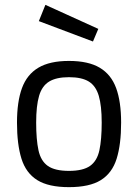

<svg xmlns="http://www.w3.org/2000/svg" viewBox="-20 -761 569 791"><path d="M264 10Q180 10 133.5 -19Q87 -48 68.5 -107Q50 -166 50 -256Q50 -342 70.5 -398Q91 -454 138 -482Q185 -510 264 -510Q344 -510 391 -482Q438 -454 458.5 -398Q479 -342 479 -256Q479 -166 460.5 -107Q442 -48 395.5 -19Q349 10 264 10ZM264 -57Q322 -57 351 -77.5Q380 -98 389.5 -142Q399 -186 399 -256Q399 -325 387 -366Q375 -407 346 -425Q317 -443 264 -443Q212 -443 182.5 -425Q153 -407 141 -366Q129 -325 129 -256Q129 -186 138.5 -142Q148 -98 177 -77.5Q206 -57 264 -57ZM363 -590 140 -674 167 -741 385 -642Z"/></svg>

Font: Cairo
Style: Regular
Weight: 400
Designer: Mohamed Gaber, Accademia di Belle Arti di Urbino
Foundry: Kief Type Foundry, Accademia di Belle Arti di Urbino
Version: Version 3.120